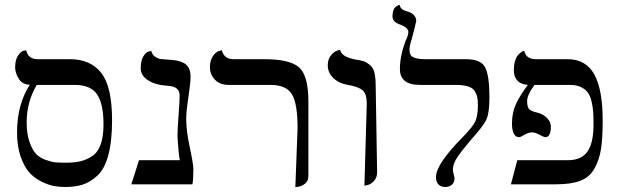

<svg xmlns="http://www.w3.org/2000/svg" viewBox="-20 -766 2579 798"><path d="M289.1 -413.1H132.8Q90.8 -342.3 90.8 -256.8Q90.8 -210 102.3 -177Q113.8 -144 128.9 -127.4Q144 -110.8 168.9 -101.8Q193.8 -92.8 210.4 -91.3Q227.1 -89.8 252.9 -89.8Q289.1 -89.8 313.5 -95.5Q337.9 -101.1 362.1 -116.5Q386.2 -131.8 398.2 -165Q410.2 -198.2 410.2 -249Q410.2 -333 384 -373Q357.9 -413.1 289.1 -413.1ZM250 11.2Q227.1 11.2 204.1 7.1Q181.2 2.9 152.1 -11.5Q123 -25.9 102.1 -48.8Q81.1 -71.8 65.9 -115Q50.8 -158.2 50.8 -214.8Q50.8 -332 104 -414.1Q73.2 -414.1 58.1 -438.5Q43 -462.9 43 -485.8Q43 -516.6 54.4 -534.2Q65.9 -551.8 77.6 -554.7L88.9 -557.1Q96.7 -520 137.2 -520H271Q356 -520 400.9 -462.9Q445.8 -405.8 445.8 -266.1Q445.8 -178.2 429.9 -120.1Q414.1 -62 383.5 -34.9Q353 -7.8 322.5 1.7Q292 11.2 250 11.2Z M753.9 -272Q753.9 -222.2 768.8 -153.1Q783.7 -84 783.7 -63Q783.7 -19 779.8 0H525.9L557.6 -100.1H727.5Q721.7 -130.9 718.8 -181.2Q717.8 -188 717.8 -204.1Q717.8 -230 722.2 -287.6Q726.6 -345.2 726.6 -369.1Q726.6 -406.2 679.7 -409.2Q626.5 -412.1 595.7 -432.1Q564.9 -452.1 564.9 -481.9Q564.9 -514.2 575.9 -532Q586.9 -549.8 597.7 -551.8L608.9 -554.2Q611.8 -539.1 624.3 -530.5Q636.7 -522 648.2 -520.5Q659.7 -519 678.7 -518.1Q698.7 -517.1 713.1 -514.6Q727.5 -512.2 742.2 -505.1Q756.8 -498 764.4 -483.6Q772 -469.2 772 -448.2Q772 -420.4 762.9 -360.6Q753.9 -300.8 753.9 -272Z M1207.5 12.2 1216.8 -233.9Q1216.8 -335.9 1193.1 -374.5Q1169.4 -413.1 1104.5 -413.1H929.7Q894.5 -413.1 873.5 -434.6Q852.5 -456.1 852.5 -486.8Q852.5 -514.6 864.5 -532.2Q876.5 -549.8 889.2 -553.7L901.9 -557.1Q911.6 -520 950.7 -520H1076.7Q1186.5 -520 1224.1 -485.1Q1261.7 -450.2 1261.7 -344.2V-33.2Q1261.7 -14.2 1248.3 -3.2Q1234.9 7.8 1221.2 9.8Z M1494.6 5.9 1504.4 -335.9Q1504.4 -376 1486.8 -390.9Q1469.2 -405.8 1426.3 -413.1Q1389.2 -418.9 1365.7 -441.4Q1342.3 -463.9 1342.3 -494.1Q1342.3 -519 1354.7 -534.9Q1367.2 -550.8 1380.4 -555.2L1393.6 -559.1Q1398.4 -530.3 1455.6 -519Q1481.4 -515.1 1492.9 -511Q1504.4 -506.8 1517.8 -495.8Q1531.2 -484.9 1536.4 -463.4Q1541.5 -441.9 1541.5 -405.8L1547.4 -50.8Q1547.4 -27.8 1534.4 -13.9Q1521.5 0 1507.8 2.9Z M1682.1 -558.1Q1682.1 -535.2 1698.7 -527.6Q1715.3 -520 1747.1 -520H1917Q1979 -520 1996.6 -485.6Q2014.2 -451.2 2014.2 -360.8Q2014.2 -296.9 2001.7 -269.5Q1989.3 -242.2 1935.1 -182.1Q1897 -137.2 1879.6 -110.6Q1862.3 -84 1862.3 -61Q1862.3 -53.2 1865.7 -41.5Q1869.1 -29.8 1869.1 -24.9Q1869.1 -7.8 1858.2 1.7Q1847.2 11.2 1830.1 11.2Q1813 11.2 1802.5 0.7Q1792 -9.8 1792 -29.8Q1792 -85 1908.2 -201.2Q1945.3 -239.3 1955.8 -262.2Q1966.3 -285.2 1966.3 -332Q1966.3 -374 1948.2 -393.6Q1930.2 -413.1 1873 -413.1H1725.1Q1642.1 -413.1 1642.1 -479Q1642.1 -533.2 1666 -597.2Q1677.2 -619.1 1677.2 -632.8Q1677.2 -650.9 1645 -663.1Q1610.8 -674.3 1611.3 -698.2Q1611.3 -711.4 1614.3 -720.7Q1617.2 -730 1621.6 -734.4Q1626 -738.8 1630.6 -741.5Q1635.3 -744.1 1638.2 -745.1L1641.1 -746.1Q1643.1 -726.1 1670.9 -719.2Q1710 -708 1710 -678.2Q1710 -676.3 1701.4 -642.6Q1692.9 -608.9 1690.9 -602.1Q1682.1 -577.1 1682.1 -558.1Z M2446.8 -248Q2446.8 -280.3 2445.3 -301.8Q2443.8 -323.2 2438.2 -346.2Q2432.6 -369.1 2422.1 -382.6Q2411.6 -396 2393.6 -404.5Q2375.5 -413.1 2350.6 -413.1H2201.7Q2170.9 -372.1 2170.9 -346.2Q2170.9 -323.2 2178.2 -313.7Q2185.5 -304.2 2212.9 -297.9Q2237.8 -292 2253.7 -275.4Q2269.5 -258.8 2269.5 -240.2Q2269.5 -196.3 2246.6 -195.8Q2240.7 -195.8 2222.7 -205.8Q2204.6 -215.8 2190.9 -215.8Q2175.8 -215.8 2159.7 -205.8Q2143.6 -195.8 2136.7 -195.8Q2123.5 -195.8 2115.7 -210.4Q2107.9 -225.1 2107.9 -252Q2107.9 -296.9 2123.8 -332Q2139.6 -367.2 2173.8 -413.1Q2115.7 -418 2115.7 -475.1Q2115.7 -495.1 2120.1 -510.5Q2124.5 -525.9 2130.6 -533.9Q2136.7 -542 2143.3 -546.9Q2149.9 -551.8 2154.3 -553.7L2158.7 -555.2Q2166.5 -520 2206.5 -520H2338.9Q2415 -520 2450 -457Q2484.9 -394 2484.9 -265.1Q2484.9 -190.9 2477.8 -146Q2470.7 -101.1 2450.7 -65.4Q2430.7 -29.8 2392.6 -14.9Q2354.5 0 2292.5 0H2103.5L2129.9 -100.1H2339.8Q2397 -100.1 2421.9 -136.5Q2446.8 -172.9 2446.8 -248Z"/></svg>

Font: Linux Libertine Display
Style: Regular
Weight: 400
Designer: Philipp H. Poll
Foundry: Philipp H. Poll
Version: Version 5.0.9